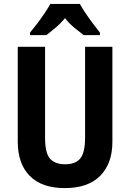

<svg xmlns="http://www.w3.org/2000/svg" viewBox="-20 -954 667 984"><path d="M556 -226Q556 -117 494 -53.5Q432 10 312 10Q195 10 133 -52Q71 -114 71 -228V-714H211V-248Q211 -168 237 -140Q263 -112 314 -112Q367 -112 391.5 -142Q416 -172 416 -249V-714H556ZM389 -934Q407 -901 436 -861Q465 -821 492 -787V-774H409Q389 -789 362 -811Q335 -833 313 -861Q290 -833 263 -810.5Q236 -788 218 -774H134V-787Q150 -806 170.5 -833Q191 -860 209 -887Q227 -914 238 -934Z"/></svg>

Font: Noto Sans Gurmukhi UI Condensed
Style: Bold
Weight: 700
Width: 3
Designer: Jelle Bosma - Monotype Design Team
Foundry: Monotype Imaging Inc.
Version: Version 2.004; ttfautohint (v1.8.4.7-5d5b)